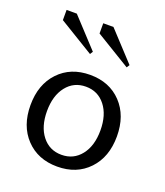

<svg xmlns="http://www.w3.org/2000/svg" viewBox="-107 -609 593 689"><g transform="rotate(20 190.0 -265.0)"><path d="M303 -415 170 -496V-535H209L310 -426ZM163 -415 30 -496V-535H69L170 -426ZM116 -264.5Q88 -229 88 -170Q88 -111 116 -75.5Q144 -40 190 -40Q236 -40 264 -75.5Q292 -111 292 -170Q292 -229 264 -264.5Q236 -300 190 -300Q144 -300 116 -264.5ZM70.5 -43Q25 -91 25 -170Q25 -249 70.5 -297Q116 -345 190 -345Q264 -345 309.5 -297Q355 -249 355 -170Q355 -91 309.5 -43Q264 5 190 5Q116 5 70.5 -43Z"/></g></svg>

Font: Glametrix
Style: Regular
Weight: 500
Designer: gluk
Foundry: gluk
Version: Version 0.40